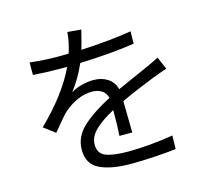

<svg xmlns="http://www.w3.org/2000/svg" viewBox="-115 -935 1231 1113"><g transform="rotate(-15 500.0 -378.0)"><path d="M519 -289Q443 -248 403 -208.5Q363 -169 363 -123Q363 -69 408 -51.5Q453 -34 542 -34Q601 -34 674.5 -40.5Q748 -47 812 -58L810 23Q752 30 677 34.5Q602 39 539 39Q419 39 351 5.5Q283 -28 283 -112Q283 -191 345.5 -249Q408 -307 516 -363Q509 -393 485 -408.5Q461 -424 427 -424Q381 -424 337 -404Q293 -384 256 -351Q240 -336 221 -313Q202 -290 195 -282L166 -247L98 -298Q255 -450 326 -600H285Q203 -600 122 -606V-681Q210 -671 289 -671Q331 -671 354 -672Q376 -740 379 -795L461 -788L456 -768Q443 -714 431 -674Q610 -683 734 -704L733 -630Q596 -609 405 -602Q368 -517 316 -450Q342 -467 380.5 -477Q419 -487 453 -487Q502 -487 537.5 -463.5Q573 -440 584 -397Q643 -424 692 -445L764 -477Q794 -490 846 -516L878 -441Q854 -434 791 -410Q679 -366 589 -324L592 -135H515Q519 -186 519 -289Z"/></g></svg>

Font: Noto Sans SC
Style: Regular
Weight: 400
Designer: Ryoko NISHIZUKA ____ (kana & ideographs); Paul D. Hunt (Latin, Greek & Cyrillic); Wenlong ZHANG ___ (bopomofo); Sandoll 
Foundry: Adobe Systems Incorporated
Version: Version 1.004